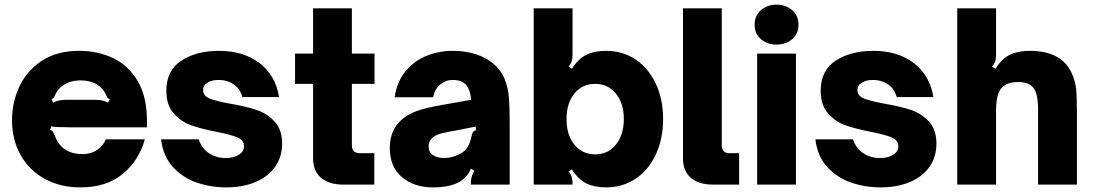

<svg xmlns="http://www.w3.org/2000/svg" viewBox="-20 -799 4732 831"><path d="M32 -279Q32 -355 63.5 -423.5Q95 -492 160.5 -535.5Q226 -579 323 -579Q402 -579 468.5 -548Q535 -517 575.5 -449Q616 -381 616 -277V-248H285Q219 -248 202 -252L197 -237Q205 -235 209 -229Q213 -223 218 -210Q227 -187 237 -175Q271 -132 337 -132Q374 -132 400.5 -150Q427 -168 438 -196H607Q581 -104 511 -46Q441 12 328 12Q240 12 172.5 -25.5Q105 -63 68.5 -129Q32 -195 32 -279ZM210 -355Q228 -363 240 -365Q252 -367 267 -367H391Q406 -367 418 -365Q430 -363 448 -355L455 -370Q448 -372 445.5 -375.5Q443 -379 440 -386Q433 -404 419 -418Q386 -451 329 -451Q272 -451 239 -418Q225 -404 218 -386Q215 -379 212.5 -375.5Q210 -372 203 -370Z M677 -196H840Q853 -156 885 -135.5Q917 -115 956 -115Q991 -115 1013.5 -129Q1036 -143 1036 -166Q1036 -192 1008 -204Q980 -216 919 -228Q852 -241 808 -256.5Q764 -272 732 -308Q700 -344 700 -406Q700 -494 765 -536.5Q830 -579 928 -579Q1033 -579 1102.5 -526.5Q1172 -474 1188 -379H1029Q1018 -417 990 -435Q962 -453 927 -453Q896 -453 877.5 -441Q859 -429 859 -410Q859 -384 887.5 -372.5Q916 -361 978 -350Q1046 -338 1091 -323Q1136 -308 1168.5 -273Q1201 -238 1201 -177Q1201 -121 1171.5 -78Q1142 -35 1087 -11.5Q1032 12 958 12Q893 12 832.5 -8.5Q772 -29 729 -75.5Q686 -122 677 -196Z M1466 0Q1404 0 1369.5 -29.5Q1335 -59 1335 -113V-436H1257V-567H1335V-763H1503V-567H1601V-436H1503V-170Q1503 -136 1537 -136H1600V0Z M1667 -159Q1667 -249 1738 -296Q1765 -313 1797.5 -323Q1830 -333 1872 -341L2019 -367Q2016 -410 1996 -433Q1977 -453 1939 -453Q1909 -453 1885 -433Q1861 -413 1855 -378H1688Q1698 -446 1735.5 -491Q1773 -536 1826.5 -557.5Q1880 -579 1940 -579Q1992 -579 2037.5 -565Q2083 -551 2116 -523Q2149 -495 2164 -457Q2179 -419 2182.5 -378Q2186 -337 2186 -269V0H2018V-9Q2018 -35 2033 -60L2018 -69Q2006 -38 1977 -17Q1934 12 1853 12Q1772 12 1719.5 -32.5Q1667 -77 1667 -159ZM1963 -129Q1988 -140 2000 -157Q2013 -173 2022 -214Q2024 -224 2028 -229Q2032 -234 2041 -235L2038 -251L1952 -234L1919 -228Q1891 -223 1875.5 -217Q1860 -211 1850 -201Q1835 -186 1835 -165Q1835 -140 1854 -127.5Q1873 -115 1902 -115Q1932 -115 1963 -129Z M2455 -66 2441 -56Q2451 -44 2454.5 -33Q2458 -22 2458 -6V0H2290V-763H2458V-561Q2458 -545 2454.5 -534Q2451 -523 2441 -511L2455 -501Q2483 -545 2518 -562Q2553 -579 2603 -579Q2675 -579 2731 -541.5Q2787 -504 2818.5 -436.5Q2850 -369 2850 -284Q2850 -198 2818.5 -130.5Q2787 -63 2731 -25.5Q2675 12 2603 12Q2553 12 2518 -5Q2483 -22 2455 -66ZM2680 -284Q2680 -351 2646 -393.5Q2612 -436 2556 -436Q2500 -436 2466 -394Q2432 -352 2432 -284Q2432 -215 2466 -173Q2500 -131 2556 -131Q2612 -131 2646 -173.5Q2680 -216 2680 -284Z M3066 0Q3004 0 2970 -29.5Q2936 -59 2936 -113V-763H3104V-171Q3104 -136 3137 -136H3179V0Z M3425 0H3257V-567H3425ZM3246 -692Q3246 -731 3273.5 -755Q3301 -779 3341 -779Q3381 -779 3408.5 -755Q3436 -731 3436 -692Q3436 -653 3408.5 -629.5Q3381 -606 3341 -606Q3301 -606 3273.5 -629.5Q3246 -653 3246 -692Z M3509 -196H3672Q3685 -156 3717 -135.5Q3749 -115 3788 -115Q3823 -115 3845.5 -129Q3868 -143 3868 -166Q3868 -192 3840 -204Q3812 -216 3751 -228Q3684 -241 3640 -256.5Q3596 -272 3564 -308Q3532 -344 3532 -406Q3532 -494 3597 -536.5Q3662 -579 3760 -579Q3865 -579 3934.5 -526.5Q4004 -474 4020 -379H3861Q3850 -417 3822 -435Q3794 -453 3759 -453Q3728 -453 3709.5 -441Q3691 -429 3691 -410Q3691 -384 3719.5 -372.5Q3748 -361 3810 -350Q3878 -338 3923 -323Q3968 -308 4000.5 -273Q4033 -238 4033 -177Q4033 -121 4003.5 -78Q3974 -35 3919 -11.5Q3864 12 3790 12Q3725 12 3664.5 -8.5Q3604 -29 3561 -75.5Q3518 -122 3509 -196Z M4123 0V-763H4291V-561Q4291 -545 4287.5 -534Q4284 -523 4274 -511L4288 -501Q4316 -545 4351 -562Q4386 -579 4436 -579Q4576 -579 4619 -481Q4634 -448 4637.5 -414.5Q4641 -381 4641 -317V0H4473V-319Q4473 -361 4467.5 -385Q4462 -409 4449 -423Q4429 -444 4387 -444Q4335 -444 4312 -415Q4291 -387 4291 -319V0Z"/></svg>

Font: Open Sauce Sans Black
Style: Regular
Weight: 900
Designer: Alfredo Marco Pradil
Foundry: Creative Sauce Fz LLC
Version: Version 1.477